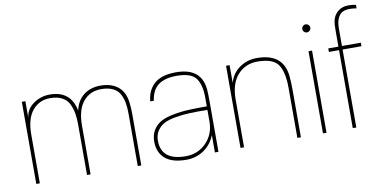

<svg xmlns="http://www.w3.org/2000/svg" viewBox="-72 -952 2339 1174"><g transform="rotate(-10 1097.0 -365.0)"><path d="M246 -524Q377 -524 401 -397Q414 -458 456.5 -491Q499 -524 561 -524Q629 -524 670.5 -490Q712 -456 719 -388Q723 -352 723 -322V0H701V-323Q701 -363 696 -392Q691 -421 677 -447.5Q663 -474 634 -488Q605 -502 561 -502Q492 -502 450 -451.5Q408 -401 408 -302V0H386V-313Q386 -352 381 -381.5Q376 -411 362.5 -440.5Q349 -470 319 -486Q289 -502 245 -502Q177 -502 135 -451.5Q93 -401 93 -302V0H71V-510H93V-407Q99 -460 144.5 -492Q190 -524 246 -524Z M1030 -524Q1189 -524 1200 -385Q1202 -358 1202 -316V0H1180V-108Q1158 -51 1110 -18.5Q1062 14 1001 14Q914 14 870 -23.5Q826 -61 826 -130Q826 -168 842 -196.5Q858 -225 884.5 -242Q911 -259 953 -269Q995 -279 1040.5 -282.5Q1086 -286 1146 -286H1180V-341Q1180 -420 1150 -461Q1120 -502 1030 -502Q957 -502 916.5 -472Q876 -442 867 -376H845Q850 -443 894.5 -483.5Q939 -524 1030 -524ZM849 -131Q849 -8 1001 -8Q1077 -8 1128.5 -60.5Q1180 -113 1180 -192V-264Q1117 -265 1073.5 -263.5Q1030 -262 984.5 -254.5Q939 -247 911.5 -233Q884 -219 866.5 -193Q849 -167 849 -131Z M1532 -524Q1695 -524 1710 -382Q1714 -346 1714 -296V0H1692V-312Q1692 -408 1660.5 -455Q1629 -502 1532 -502Q1457 -502 1409 -449Q1361 -396 1361 -296V0H1339V-510H1361V-400Q1377 -458 1424.5 -491Q1472 -524 1532 -524Z M1873 -510V0H1851V-510ZM1844.5 -632.5Q1837 -640 1837 -650Q1837 -660 1844.5 -667.5Q1852 -675 1862 -675Q1872 -675 1879.5 -667.5Q1887 -660 1887 -650Q1887 -640 1879.5 -632.5Q1872 -625 1862 -625Q1852 -625 1844.5 -632.5Z M2139 -744Q2163 -744 2186 -739V-717Q2112 -730 2085 -701.5Q2058 -673 2058 -616V-506H2175V-484H2058V0H2036V-484H1973V-506H2036V-596Q2036 -621 2037 -642Q2040 -690 2068.5 -717Q2097 -744 2139 -744Z"/></g></svg>

Font: Nacelle Thin
Style: Regular
Weight: 100
Designer: Sora Sagano
Foundry: Sora Sagano
Version: Version 1.000;FEAKit 1.0